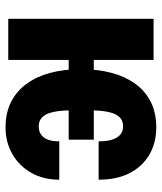

<svg xmlns="http://www.w3.org/2000/svg" viewBox="35 -613 588 698"><g transform="rotate(90 329.0 -264.0)"><path d="M487.8 -311V-219.7H136.2V-311ZM439.9 -110.8Q458 -110.8 470.2 -119.9Q482.4 -128.9 488.3 -145.8Q494.1 -162.6 493.7 -185.5H633.3Q633.3 -127.9 608.4 -84Q583.5 -40 540.5 -15.1Q497.6 9.8 443.4 9.8Q389.6 9.8 350.1 -10.5Q310.5 -30.8 284.2 -67.4Q257.8 -104 244.9 -152.6Q231.9 -201.2 231.9 -257.8V-270.5Q231.9 -326.7 244.9 -375.5Q257.8 -424.3 283.9 -460.9Q310.1 -497.6 349.9 -517.8Q389.6 -538.1 442.4 -538.1Q499.5 -538.1 542.5 -512.9Q585.4 -487.8 609.4 -441.2Q633.3 -394.5 633.3 -328.6H493.7Q494.1 -354 488.8 -373.8Q483.4 -393.6 471.4 -405.5Q459.5 -417.5 439 -417.5Q418.9 -417.5 407 -405.5Q395 -393.6 389.4 -373Q383.8 -352.5 382.1 -325.9Q380.4 -299.3 380.4 -270.5V-257.8Q380.4 -228 382.1 -201.4Q383.8 -174.8 389.6 -154.3Q395.5 -133.8 407.5 -122.3Q419.4 -110.8 439.9 -110.8ZM197.8 -528.3V0H48.3V-528.3Z"/></g></svg>

Font: Roboto Condensed ExtraBold
Style: Regular
Weight: 800
Designer: Christian Robertson
Foundry: Google
Version: Version 3.008; 2023